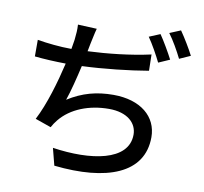

<svg xmlns="http://www.w3.org/2000/svg" viewBox="-95 -957 1190 1118"><g transform="rotate(10 500.0 -398.0)"><path d="M772 -812 707 -785C734 -747 767 -687 787 -646L853 -675C833 -714 797 -776 772 -812ZM886 -854 821 -827C849 -790 882 -732 903 -689L968 -718C950 -754 912 -817 886 -854ZM74 -655V-557C129 -551 191 -548 258 -547C232 -435 192 -296 142 -200L236 -167C245 -184 254 -197 266 -212C329 -290 436 -331 553 -331C662 -331 719 -276 719 -208C719 -51 496 -17 270 -51L296 50C609 84 824 4 824 -211C824 -333 725 -416 564 -416C466 -416 382 -394 297 -340C316 -394 336 -475 353 -549C481 -554 632 -571 743 -590L741 -686C620 -659 485 -645 371 -640L380 -686C387 -715 392 -747 401 -778L289 -783C291 -753 289 -729 285 -692L276 -637H271C210 -637 132 -645 74 -655Z"/></g></svg>

Font: Noto Sans CJK SC Medium
Style: Regular
Weight: 500
Designer: Ryoko NISHIZUKA 西塚涼子 (kana, bopomofo & ideographs); Paul D. Hunt (Latin, Greek & Cyrillic); Sandoll Communications 산돌커뮤니
Foundry: Adobe
Version: Version 2.004;hotconv 1.0.118;makeotfexe 2.5.65603